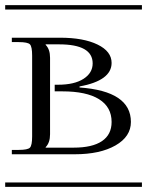

<svg xmlns="http://www.w3.org/2000/svg" viewBox="-29 -728 573 748"><path d="M-8.8 -708H523.9V-690.9H-8.8ZM-8.8 -17.1H523.9V0H-8.8ZM166 -205.1Q166 -171.9 148.9 -154.8V-152.8H257.8Q330.6 -152.8 368.2 -178.2Q405.8 -203.6 405.8 -252.9Q405.8 -311 356.7 -341.6Q307.6 -372.1 213.9 -372.1H184.1V-397.9H196.8Q260.7 -397.9 296.4 -420.9Q332 -443.8 332 -481Q332 -555.2 201.2 -555.2H148.9V-553.2Q166 -536.1 166 -502.9ZM280.8 -387.2Q481 -373 481 -252.9Q481 -195.8 420.9 -161.4Q360.8 -127 262.2 -127H17.1V-144H43.9Q79.1 -144 87.6 -152.8Q96.2 -161.6 96.2 -196.8V-511.2Q96.2 -546.4 87.6 -555.2Q79.1 -564 43.9 -564H17.1V-581.1H205.1Q296.4 -581.1 351.1 -554.4Q405.8 -527.8 405.8 -482.9Q405.8 -414.1 280.8 -391.1Z"/></svg>

Font: FoglihtenFr02
Style: Regular
Weight: 500
Version: Version 0.68